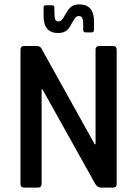

<svg xmlns="http://www.w3.org/2000/svg" viewBox="-20 -852 623 872"><path d="M244 -702Q178 -702 178 -779V-818Q178 -828 187 -828H216Q227 -828 227 -818V-798Q227 -772 231 -763.5Q235 -755 245 -755Q255 -755 261 -762Q267 -769 280.5 -792.5Q294 -816 307 -824Q320 -832 340 -832Q407 -832 407 -755V-717Q407 -705 397 -705H368Q358 -705 358 -717V-736Q358 -762 353.5 -770.5Q349 -779 339 -779Q329 -779 324.5 -774Q320 -769 314.5 -760Q309 -751 308 -749.5Q307 -748 306 -746Q293 -720 279 -711Q265 -702 244 -702ZM152 0H90Q73 0 73 -17V-626Q73 -643 90 -643H146Q162 -643 168 -632L410 -197H414V-626Q414 -643 431 -643H493Q510 -643 510 -626V-17Q510 0 493 0H439Q423 0 413 -16L173 -446H169V-17Q169 0 152 0Z"/></svg>

Font: Rajdhani Semibold
Style: Regular
Weight: 600
Designer: Satya Rajpurohit, Jyotish Sonowal
Foundry: Indian Type Foundry
Version: Version 1.200;PS 1.0;hotconv 1.0.78;makeotf.lib2.5.61930; tt